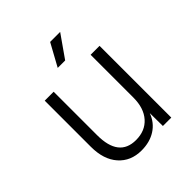

<svg xmlns="http://www.w3.org/2000/svg" viewBox="-202 -859 1003 1003"><g transform="rotate(-45 300.0 -357.5)"><path d="M267 12Q188 12 140.5 -41.5Q93 -95 93 -189V-530H159V-209Q159 -47 285 -47Q353 -47 392.5 -91.5Q432 -136 432 -214V-530H498V0H436L435 -96Q416 -44 372 -16Q328 12 267 12ZM262 -603 330 -727H404L317 -603Z"/></g></svg>

Font: Geist Mono Light
Style: Regular
Weight: 300
Monospace: yes
Designer: Basement.studio, Andrés Briganti, Mateo Zaragoza
Foundry: Basement.studio, Vercel, Andrés Briganti, Guido Ferreyra, Mateo Zaragoza
Version: Version 1.500; ttfautohint (v1.8.4.7-5d5b)